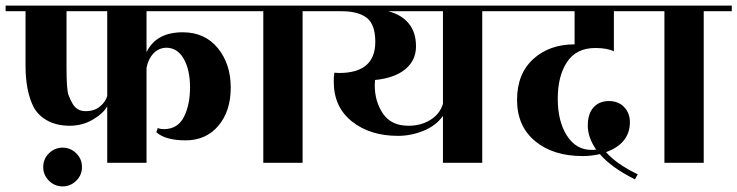

<svg xmlns="http://www.w3.org/2000/svg" viewBox="-35 -580 2627 684"><path d="M843 -540H487V-394Q521 -465 616 -465Q695 -465 741 -408.5Q787 -352 787 -268Q787 -184 743 -132Q699 -80 626.5 -80Q554 -80 522 -109L527 -124Q535 -120 551 -120Q599 -121 620.5 -164Q642 -207 642 -269Q642 -331 619.5 -370.5Q597 -410 557 -410Q530 -409 511.5 -389.5Q493 -370 487 -338V0H347V-201Q332 -175 295 -153.5Q258 -132 213 -132Q168 -132 134.5 -150Q101 -168 84 -200Q56 -257 56 -345V-540H-15V-560H843ZM347 -540H202V-338Q202 -260 209 -241.5Q216 -223 224 -210Q239 -184 270 -184Q301 -184 321 -200.5Q341 -217 347 -238ZM139.5 -34Q160 -54 188 -54Q216 -54 236.5 -34Q257 -14 257 15Q257 44 236.5 64Q216 84 188 84Q160 84 139.5 64Q119 44 119 15Q119 -14 139.5 -34Z M1143 -560V-540H1043V0H903V-540H803V-560Z M1783 -560V-540H1683V0H1543V-167Q1518 -132 1473.5 -114Q1429 -96 1383 -96Q1283 -96 1218.5 -147.5Q1154 -199 1154 -289Q1154 -307 1156 -321Q1166 -320 1173 -320Q1302 -320 1302 -431Q1302 -493 1271.5 -516.5Q1241 -540 1182 -540H1103V-560ZM1301 -292 1300 -277Q1300 -218 1329.5 -175Q1359 -132 1420 -132Q1465 -132 1498.5 -153Q1532 -174 1543 -210V-540H1348Q1395 -528 1421 -496.5Q1447 -465 1447 -415Q1447 -365 1409 -333.5Q1371 -302 1301 -295Z M2152 -540V-397Q2128 -409 2086 -409Q2018 -409 1985 -359Q1952 -309 1952 -228.5Q1952 -148 1984.5 -97Q2017 -46 2072 -46Q2083 -46 2089 -47Q2059 -90 2059 -132.5Q2059 -175 2079.5 -197.5Q2100 -220 2134 -220Q2168 -220 2188.5 -198.5Q2209 -177 2209 -145Q2209 -69 2124 -38Q2162 5 2237 41L2227 59Q2143 17 2102 -31Q2071 -24 2041 -24Q1935 -24 1871 -77.5Q1807 -131 1807 -224Q1807 -317 1864.5 -369.5Q1922 -422 2012 -422V-540H1743V-560H2272V-540Z M2572 -560V-540H2472V0H2332V-540H2232V-560Z"/></svg>

Font: Rozha One
Style: Regular
Weight: 400
Designer: Tim Donaldson, Indian Type Foundry
Foundry: Indian Type Foundry
Version: Version 1.301;PS 1.0;hotconv 1.0.78;makeotf.lib2.5.61930; tt